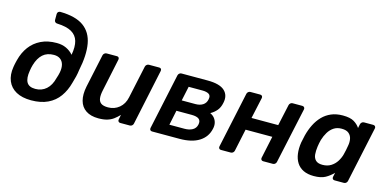

<svg xmlns="http://www.w3.org/2000/svg" viewBox="-71 -1154 3177 1569"><g transform="rotate(15 1517.5 -370.0)"><path d="M237 10Q160 10 109.5 -18Q59 -46 38 -97Q17 -148 28 -216Q30 -227 31.5 -236Q33 -245 35.5 -254.5Q38 -264 41 -277Q58 -344 94.5 -393Q131 -442 187.5 -469.5Q244 -497 320 -497Q366 -497 401 -480.5Q436 -464 461 -435Q474 -506 460.5 -552.5Q447 -599 404 -623.5Q361 -648 282 -651Q271 -651 264 -658Q257 -665 257 -675V-725Q257 -736 264 -743Q271 -750 282 -750Q412 -748 480 -699Q548 -650 564.5 -557Q581 -464 553 -330Q550 -304 543 -274.5Q536 -245 527 -216Q509 -148 472.5 -97Q436 -46 377.5 -18Q319 10 237 10ZM246 -89Q300 -89 338 -122.5Q376 -156 392 -221Q396 -234 400 -246.5Q404 -259 406 -272Q413 -310 405.5 -338Q398 -366 377 -381.5Q356 -397 323 -397Q265 -397 229.5 -365Q194 -333 176 -272Q172 -259 169.5 -246.5Q167 -234 165 -221Q154 -156 173 -122.5Q192 -89 246 -89Z M806 10Q741 10 700 -17.5Q659 -45 645.5 -95.5Q632 -146 646 -215L706 -496Q708 -506 716.5 -513Q725 -520 735 -520H823Q833 -520 838 -513Q843 -506 841 -496L783 -221Q774 -180 777.5 -152.5Q781 -125 800 -111Q819 -97 859 -97Q913 -97 953 -130Q993 -163 1005 -221L1064 -496Q1066 -506 1074.5 -513Q1083 -520 1093 -520H1180Q1191 -520 1196 -513Q1201 -506 1199 -496L1099 -24Q1097 -14 1089 -7Q1081 0 1070 0H989Q979 0 973.5 -7Q968 -14 970 -24L978 -65Q956 -42 933 -25Q910 -8 880 1Q850 10 806 10Z M1258 0Q1248 0 1242.5 -7Q1237 -14 1239 -24L1340 -496Q1342 -506 1350 -513Q1358 -520 1368 -520H1590Q1692 -520 1734 -481Q1776 -442 1761 -376Q1753 -336 1731.5 -310.5Q1710 -285 1679 -268Q1703 -257 1717 -239Q1731 -221 1735.5 -198.5Q1740 -176 1734 -151Q1719 -79 1657 -39.5Q1595 0 1491 0ZM1381 -90H1509Q1548 -90 1575.5 -105Q1603 -120 1610 -152Q1617 -185 1598 -200Q1579 -215 1536 -215H1407ZM1427 -308H1543Q1581 -308 1606 -324.5Q1631 -341 1637 -373Q1644 -405 1625 -417.5Q1606 -430 1569 -430H1453Z M1841 0Q1831 0 1825.5 -7Q1820 -14 1822 -24L1923 -496Q1925 -506 1933 -513Q1941 -520 1951 -520H2034Q2045 -520 2050.5 -513Q2056 -506 2054 -496L2015 -317H2241L2280 -496Q2282 -506 2290 -513Q2298 -520 2308 -520H2391Q2401 -520 2407 -513Q2413 -506 2411 -496L2309 -24Q2307 -14 2299 -7Q2291 0 2281 0H2198Q2188 0 2182.5 -7Q2177 -14 2179 -24L2219 -212H1993L1953 -24Q1951 -14 1943 -7Q1935 0 1924 0Z M2628 10Q2576 10 2540 -7.5Q2504 -25 2483.5 -57Q2463 -89 2457 -132.5Q2451 -176 2459 -228Q2463 -246 2466 -260.5Q2469 -275 2473 -293Q2486 -343 2507.5 -386Q2529 -429 2560.5 -461.5Q2592 -494 2634.5 -512Q2677 -530 2732 -530Q2794 -530 2826.5 -510.5Q2859 -491 2877 -463L2884 -496Q2886 -506 2894 -513Q2902 -520 2912 -520H2991Q3001 -520 3007 -513Q3013 -506 3011 -496L2910 -24Q2908 -14 2900 -7Q2892 0 2882 0H2803Q2792 0 2786.5 -7Q2781 -14 2783 -24L2791 -61Q2761 -30 2725 -10Q2689 10 2628 10ZM2673 -97Q2715 -97 2745 -116Q2775 -135 2793.5 -164.5Q2812 -194 2820 -225Q2825 -243 2829 -263.5Q2833 -284 2836 -302Q2842 -332 2837 -359.5Q2832 -387 2811.5 -405Q2791 -423 2750 -423Q2711 -423 2683.5 -404.5Q2656 -386 2638 -356Q2620 -326 2609 -290Q2605 -275 2602 -260Q2599 -245 2597 -230Q2592 -194 2594.5 -164Q2597 -134 2615.5 -115.5Q2634 -97 2673 -97Z"/></g></svg>

Font: Rubik Light Medium
Style: Italic
Weight: 500
Italic angle: -12°
Version: Version 2.104